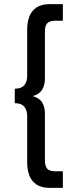

<svg xmlns="http://www.w3.org/2000/svg" viewBox="-20 -708 395 936"><path d="M52 -275.5Q84 -275.5 98.2 -292.5Q112.5 -309.5 112.5 -337V-565Q112.5 -598.5 122.8 -626.5Q133 -654.5 157.5 -671.2Q182 -688 224.5 -688H286.5V-607H248.5Q223 -607 211 -595Q199 -583 199 -556V-325.5Q199 -292 184.8 -269.8Q170.5 -247.5 139 -239.5Q171.5 -231 185.2 -208.8Q199 -186.5 199 -154.5V76Q199 99 209.2 113Q219.5 127 248.5 127H286.5V208H224.5Q182 208 157.5 191.2Q133 174.5 122.8 146.5Q112.5 118.5 112.5 85V-143Q112.5 -170.5 98.2 -187.8Q84 -205 52 -205Z"/></svg>

Font: League Spartan Thin Medium
Style: Regular
Weight: 500
Version: Version 2.002